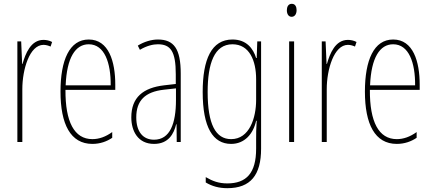

<svg xmlns="http://www.w3.org/2000/svg" viewBox="-20 -744 2265 1006"><path d="M208 -535C141 -535 113 -462 98 -409H96L91 -527H71V0H97V-277C97 -380 135 -509 208 -509C222 -509 237 -504 245 -500L253 -524C239 -532 221 -535 208 -535Z M445 -537C344 -537 297 -429 297 -264C297 -94 349 10 464 10C505 10 540 -3 568 -22V-52C533 -27 499 -15 464 -15C369 -15 322 -106 323 -273H584V-301C584 -421 550 -537 445 -537ZM445 -512C528 -512 561 -414 560 -297H324C330 -442 375 -512 445 -512Z M807 -537C773 -537 734 -525 702 -505L713 -483C750 -505 783 -512 807 -512C874 -512 901 -475 901 -355V-304L840 -297C730 -284 668 -234 668 -129C668 -57 703 10 787 10C863 10 891 -43 903 -93H905L906 0H927V-358C927 -489 891 -537 807 -537ZM839 -274 902 -281V-220C902 -97 871 -12 787 -12C729 -12 694 -54 694 -129C694 -217 740 -263 839 -274Z M1198 -537C1088 -537 1042 -433 1042 -262C1042 -76 1096 10 1191 10C1262 10 1307 -43 1322 -111H1325C1322 -70 1322 -43 1322 -12V35C1322 163 1271 217 1171 217C1126 217 1094 205 1058 184V212C1091 232 1128 242 1171 242C1293 242 1348 173 1348 35V-527H1328L1325 -440H1322C1307 -489 1272 -537 1198 -537ZM1198 -512C1287 -512 1322 -426 1322 -329V-221C1322 -126 1287 -15 1191 -15C1110 -15 1068 -93 1068 -262C1068 -411 1103 -512 1198 -512Z M1509 -724C1489 -724 1483 -706 1483 -690C1483 -672 1491 -656 1508 -656C1524 -656 1534 -670 1534 -691C1534 -707 1528 -724 1509 -724ZM1521 -527H1495V0H1521Z M1803 -535C1736 -535 1708 -462 1693 -409H1691L1686 -527H1666V0H1692V-277C1692 -380 1730 -509 1803 -509C1817 -509 1832 -504 1840 -500L1848 -524C1834 -532 1816 -535 1803 -535Z M2040 -537C1939 -537 1892 -429 1892 -264C1892 -94 1944 10 2059 10C2100 10 2135 -3 2163 -22V-52C2128 -27 2094 -15 2059 -15C1964 -15 1917 -106 1918 -273H2179V-301C2179 -421 2145 -537 2040 -537ZM2040 -512C2123 -512 2156 -414 2155 -297H1919C1925 -442 1970 -512 2040 -512Z"/></svg>

Font: Noto Sans Kannada ExtraCondensed Thin
Style: Regular
Weight: 100
Width: 2
Designer: Jelle Bosma - Monotype Design Team
Foundry: Monotype Imaging Inc.
Version: Version 2.005